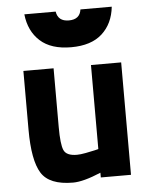

<svg xmlns="http://www.w3.org/2000/svg" viewBox="-54 -793 668 849"><g transform="rotate(-5 280.5 -368.0)"><path d="M360 -499H494V0H360V-21Q282 12 236 12Q131 12 95.5 -45Q60 -102 60 -238V-499H194V-238Q194 -162 205.5 -135.5Q217 -109 264 -109Q279 -109 303 -113.5Q327 -118 344 -122L360 -126ZM86 -748H225Q232 -704 280 -704Q329 -704 335 -748H474Q466 -673 417.5 -629Q369 -585 280 -585Q191 -585 142.5 -629Q94 -673 86 -748Z"/></g></svg>

Font: TitilliumText22L Xb
Style: Bold
Weight: 400
Designer: Campivisivi
Foundry: Campivisivi
Version: 1.000